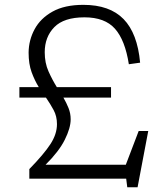

<svg xmlns="http://www.w3.org/2000/svg" viewBox="-20 -737 690 792"><path d="M438 -377.5V-334.5H241.5Q254 -313 262.8 -291Q271.5 -269 271.5 -245Q271.5 -209 247.2 -160.5Q223 -112 168 -57.5H499L552 -196.5H591.5L547.5 35.5H505L500.5 0H101V-39.5Q161.5 -101.5 188.2 -142.8Q215 -184 215 -225Q215 -257.5 201.2 -283Q187.5 -308.5 169.5 -334.5H60V-377.5H140Q123 -405 110.5 -439Q98 -473 98 -520Q98.5 -571.5 122.8 -616.5Q147 -661.5 196.8 -689.2Q246.5 -717 324 -717Q432.5 -717 489.8 -658.2Q547 -599.5 558 -478.5L511.5 -472Q496 -571.5 454.2 -618.5Q412.5 -665.5 328.5 -665.5Q243.5 -665.5 204 -625Q164.5 -584.5 164.5 -521.5Q164.5 -477.5 180 -442.8Q195.5 -408 214.5 -377.5Z"/></svg>

Font: Newsreader 6pt Light
Style: Regular
Weight: 300
Designer: Hugues Gentile
Foundry: Production Type
Version: Version 1.003; ttfautohint (v1.8.3)